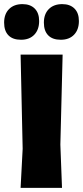

<svg xmlns="http://www.w3.org/2000/svg" viewBox="-40 -912 403 932"><path d="M69 -892Q107 -892 128.5 -870.5Q150 -849 150 -810Q150 -768 126.5 -743.5Q103 -719 62 -719Q22 -719 1 -740.5Q-20 -762 -20 -802Q-20 -844 4 -868Q28 -892 69 -892ZM262 -892Q300 -892 321.5 -870.5Q343 -849 343 -810Q343 -768 319.5 -743.5Q296 -719 255 -719Q215 -719 194 -740.5Q173 -762 173 -802Q173 -844 197 -868Q221 -892 262 -892ZM264 -647 253 -210 261 0H60L70 -190L60 -647Z"/></svg>

Font: Alegreya Sans SC Black
Style: Regular
Weight: 900
Designer: Juan Pablo del Peral
Foundry: Huerta Tipografica
Version: Version 2.007